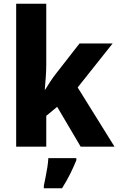

<svg xmlns="http://www.w3.org/2000/svg" viewBox="-20 -780 629 1021"><path d="M226 -440Q226 -405 223.5 -370.5Q221 -336 218 -303H220Q233 -324 247 -345.5Q261 -367 275 -385L403 -549H579L393 -315L589 0H409L284 -212L226 -164V0H66V-760H226ZM386 72Q371 109 352.5 146Q334 183 310 221H213V208Q217 188 222.5 161.5Q228 135 232 108.5Q236 82 237 61H386Z"/></svg>

Font: Noto Sans Sinhala SemiCondensed ExtraBold
Style: Regular
Weight: 800
Width: 4
Designer: Jelle Bosma - Monotype Design Team
Foundry: Monotype Imaging Inc.
Version: Version 2.006; ttfautohint (v1.8.4.7-5d5b)